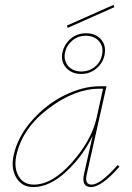

<svg xmlns="http://www.w3.org/2000/svg" viewBox="-20 -756 534 779"><path d="M444 -727 255 -643 251 -652 440 -736ZM309 -456Q270 -456 247.5 -482Q225 -508 234 -546Q242 -578 267.5 -599.5Q293 -621 329 -621Q368 -621 390 -596Q412 -571 404 -532Q397 -500 371 -478Q345 -456 309 -456ZM244 -544Q237 -512 256 -489Q275 -466 310 -466Q342 -466 365.5 -485.5Q389 -505 394 -534Q401 -567 381.5 -589Q362 -611 328 -611Q297 -611 273.5 -591.5Q250 -572 244 -544ZM457 -86 465 -80Q392 3 349 3Q309 3 321 -51L356 -205Q316 -122 248.5 -59.5Q181 3 115 3Q69 3 46.5 -34.5Q24 -72 35 -124Q51 -201 110 -267.5Q169 -334 243 -370Q317 -406 384 -406H412L332 -49Q322 -7 352 -7Q387 -7 457 -86ZM117 -7Q192 -7 271.5 -96.5Q351 -186 372 -278L398 -396H383Q283 -396 176.5 -315.5Q70 -235 46 -124Q36 -74 56 -40.5Q76 -7 117 -7Z"/></svg>

Font: EauTestInfant Hairline
Style: Italic
Weight: 250
Italic angle: -12°
Designer: Christian Thalmann (Catharsis Fonts)
Version: Version 0.001;PS 000.001;hotconv 1.0.88;makeotf.lib2.5.64775